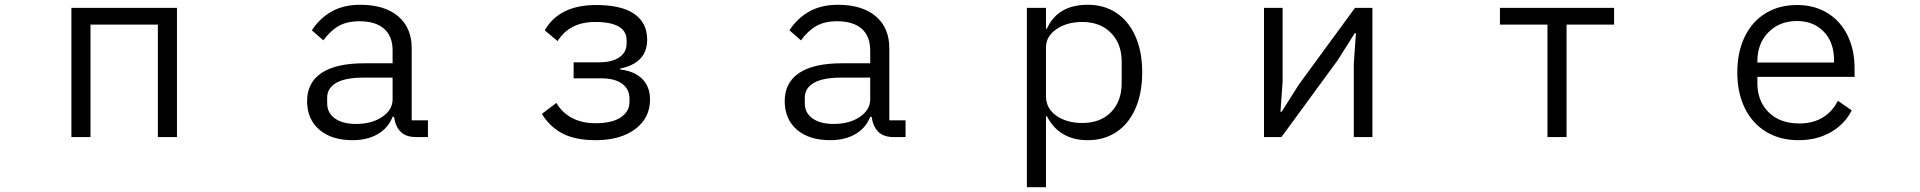

<svg xmlns="http://www.w3.org/2000/svg" viewBox="-20 -574 8040 804"><path d="M359 0H279V-541H721V0H641V-471H359Z M1266 -151Q1266 -228 1326.5 -268.5Q1387 -309 1506 -309H1624V-363Q1624 -422 1588.5 -453.5Q1553 -485 1485 -485Q1433 -485 1398 -465Q1363 -445 1334 -405L1286 -447Q1317 -496 1367.5 -525Q1418 -554 1489 -554Q1590 -554 1647 -506Q1704 -458 1704 -372V-70H1772V0H1723Q1679 0 1657 -23Q1635 -46 1630 -85H1624Q1606 -38 1562 -12.5Q1518 13 1457 13Q1368 13 1317 -31Q1266 -75 1266 -151ZM1624 -158V-249H1502Q1426 -249 1388 -227Q1350 -205 1350 -165V-142Q1350 -101 1382.5 -78Q1415 -55 1471 -55Q1537 -55 1580.5 -84.5Q1624 -114 1624 -158Z M2249 -97 2310 -143Q2333 -103 2374.5 -80.5Q2416 -58 2474 -58Q2543 -58 2579.5 -82.5Q2616 -107 2616 -147V-160Q2616 -201 2585 -223.5Q2554 -246 2498 -246H2382V-313H2487Q2543 -313 2573.5 -334Q2604 -355 2604 -392V-405Q2604 -482 2472 -482Q2365 -482 2315 -402L2261 -447Q2322 -553 2476 -553Q2583 -553 2636.5 -515.5Q2690 -478 2690 -408Q2690 -310 2577 -287V-283Q2638 -276 2670 -243Q2702 -210 2702 -157Q2702 -80 2640 -33.5Q2578 13 2474 13Q2390 13 2336.5 -14.5Q2283 -42 2249 -97Z M3266 -151Q3266 -228 3326.5 -268.5Q3387 -309 3506 -309H3624V-363Q3624 -422 3588.5 -453.5Q3553 -485 3485 -485Q3433 -485 3398 -465Q3363 -445 3334 -405L3286 -447Q3317 -496 3367.5 -525Q3418 -554 3489 -554Q3590 -554 3647 -506Q3704 -458 3704 -372V-70H3772V0H3723Q3679 0 3657 -23Q3635 -46 3630 -85H3624Q3606 -38 3562 -12.5Q3518 13 3457 13Q3368 13 3317 -31Q3266 -75 3266 -151ZM3624 -158V-249H3502Q3426 -249 3388 -227Q3350 -205 3350 -165V-142Q3350 -101 3382.5 -78Q3415 -55 3471 -55Q3537 -55 3580.5 -84.5Q3624 -114 3624 -158Z M4280 210V-541H4360V-454H4364Q4409 -554 4535 -554Q4604 -554 4655.5 -519.5Q4707 -485 4735 -421Q4763 -357 4763 -271Q4763 -185 4735 -120.5Q4707 -56 4655.5 -21.5Q4604 13 4535 13Q4416 13 4364 -87H4360V210ZM4677 -226V-316Q4677 -391 4632 -436.5Q4587 -482 4512 -482Q4448 -482 4404 -452Q4360 -422 4360 -375V-172Q4360 -120 4403.5 -89.5Q4447 -59 4512 -59Q4588 -59 4632.5 -104.5Q4677 -150 4677 -226Z M5346 0H5273V-541H5351V-234L5342 -106H5347L5419 -220L5654 -541H5727V0H5649V-307L5658 -435H5653L5581 -321Z M6540 0H6460V-471H6261V-541H6739V-471H6540Z M7255 -271Q7255 -356 7286 -420Q7317 -484 7373.5 -518.5Q7430 -553 7505 -553Q7578 -553 7632.5 -519.5Q7687 -486 7716.5 -426Q7746 -366 7746 -289V-252H7339V-226Q7339 -151 7386 -104Q7433 -57 7515 -57Q7571 -57 7612 -81.5Q7653 -106 7676 -152L7734 -112Q7706 -55 7647.5 -21Q7589 13 7511 13Q7434 13 7376 -22Q7318 -57 7286.5 -121Q7255 -185 7255 -271ZM7339 -318V-312H7660V-322Q7660 -397 7617 -441.5Q7574 -486 7505 -486Q7432 -486 7385.5 -439Q7339 -392 7339 -318Z"/></svg>

Font: IBM Plex Sans JP
Style: Regular
Weight: 400
Designer: Mike Abbink; Paul van der Laan; Pieter van Rosmalen; Wujin Sim; Yejin Wi; Jinhee Kim; Boomi Park; Yona Kim; Kichan Ma
Foundry: Sandoll Inc.
Version: Version 1.000